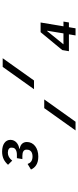

<svg xmlns="http://www.w3.org/2000/svg" viewBox="528 -1272 744 1840"><g transform="rotate(-90 900.0 -352.0)"><path d="M319.6 -356.9C402 -356.9 459.2 -402 459.2 -466.6C459.2 -504.6 434.3 -529.5 394.9 -534.8L395.2 -539.1C441.4 -546.5 479.8 -576.7 479.8 -624.3C479.8 -672.2 436.4 -703.8 366.8 -703.8C309.7 -703.8 273.1 -682.5 240.8 -647L280.5 -606.9C301.5 -633.9 326.7 -648.8 356.2 -648.8C387.8 -648.8 405.2 -634.9 405.2 -615.8C405.2 -610.8 404.8 -605.5 403.8 -599.1C400.9 -578.5 377.8 -562.1 338.1 -562.1H304.3L295.5 -509.6H327.4C365.1 -509.6 385.7 -495.7 385.7 -471.6C385.7 -467 385.3 -459.5 384.6 -453.8C379.3 -427.9 357.6 -412.3 320 -412.3C278.1 -412.3 258.5 -431.8 248.6 -459.5L195.3 -427.2C212.4 -388.8 247.2 -356.9 319.6 -356.9ZM570 0H653.4L867.2 -300.1H783.7ZM965.2 -398.1H1048.7L1262.1 -698.2H1179ZM1329.5 -63.6H1491.1L1480.5 0H1548.7L1559.3 -63.6H1604.8L1613.3 -115.8H1567.8L1604.4 -334.9H1511.7L1340.2 -127.5ZM1395.2 -115.8 1522 -272H1525.6L1500 -115.8Z"/></g></svg>

Font: Margiela Mono Italic Medium It
Style: Regular
Weight: 500
Designer: Mike Abbink, Paul van der Laan, Pieter van Rosmalen
Foundry: Bold Monday
Version: Version 2.003 2021